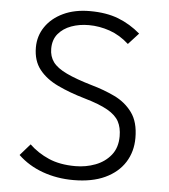

<svg xmlns="http://www.w3.org/2000/svg" viewBox="-51 -742 703 799"><g transform="rotate(5 300.0 -343.0)"><path d="M527 -187Q527 -129.5 498.8 -85Q470.5 -40.5 416.5 -15.2Q362.5 10 284.5 10Q216 10 156.2 -11.5Q96.5 -33 53 -74.5L95 -122.5Q130 -89 176.5 -68.8Q223 -48.5 288 -48.5Q332 -48.5 371.5 -63.5Q411 -78.5 436 -109.5Q461 -140.5 461 -188.5Q461 -224.5 447.5 -249.8Q434 -275 399.5 -294.8Q365 -314.5 302.5 -332.5Q238.5 -351 188.5 -374.8Q138.5 -398.5 110 -434.8Q81.5 -471 81.5 -526.5Q81.5 -574.5 107.8 -613Q134 -651.5 181.5 -674Q229 -696.5 293 -696.5Q361.5 -696.5 411.8 -677Q462 -657.5 504.5 -621L461.5 -574Q424 -608 380.8 -623Q337.5 -638 293 -638Q253.5 -638 220 -625.8Q186.5 -613.5 166 -589Q145.5 -564.5 145.5 -526.5Q145.5 -494.5 162.5 -471.2Q179.5 -448 219.8 -428.8Q260 -409.5 328.5 -389.5Q378.5 -375.5 424 -353.8Q469.5 -332 498.2 -292.8Q527 -253.5 527 -187Z"/></g></svg>

Font: Fira Code Light Light
Style: Regular
Weight: 300
Monospace: yes
Version: Version 5.002